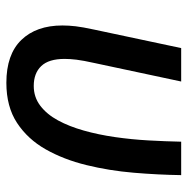

<svg xmlns="http://www.w3.org/2000/svg" viewBox="-13 -566 589 603"><g transform="rotate(90 281.5 -264.5)"><path d="M240 10Q151 10 105.5 -37Q60 -84 60 -166Q60 -186 62.5 -207.5Q65 -229 73 -266L131 -539H236L178 -267Q170 -231 167.5 -210.5Q165 -190 165 -173Q165 -123 187.5 -99.5Q210 -76 250 -76Q285 -76 312 -96.5Q339 -117 358 -152Q377 -187 390 -233Q403 -279 410.5 -331Q418 -383 421 -436.5Q424 -490 425 -539H530Q529 -467 522.5 -390Q516 -313 498.5 -241.5Q481 -170 449 -113.5Q417 -57 366 -23.5Q315 10 240 10Z"/></g></svg>

Font: Noto Sans Display Medium
Style: Italic
Weight: 500
Italic angle: -12°
Designer: Monotype Design Team
Foundry: Monotype Imaging Inc.
Version: Version 2.003